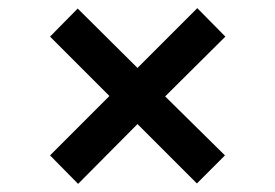

<svg xmlns="http://www.w3.org/2000/svg" viewBox="-20 -491 676 472"><path d="M172 -39 103 -109 249 -255 103 -401 171 -470 318 -324 465 -471 534 -401 386 -254 533 -109 464 -40 318 -186Z"/></svg>

Font: Archivo Variable SemiBold
Style: Regular
Weight: 600
Designer: Hector Gatti
Foundry: Omnibus-Type
Version: Version 2.001